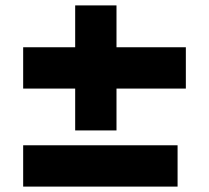

<svg xmlns="http://www.w3.org/2000/svg" viewBox="-20 -691 774 711"><path d="M411.4 -208V-363H668.2V-516H411.4V-671H258.4V-516H65.8V-363H258.4V-208ZM65.8 -153V0H637.6V-153Z"/></svg>

Font: Hussar
Style: BdSuprExt
Weight: 700
Foundry: Cannot Into Space Fonts
Version: Version 2.00